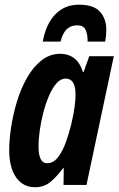

<svg xmlns="http://www.w3.org/2000/svg" viewBox="-20 -783 502 813"><path d="M128.9 9.8Q77.1 9.8 48.1 -32Q19 -73.7 19 -147.9Q19 -191.9 27.3 -245.8Q35.6 -299.8 52.2 -354.2Q68.8 -408.7 94.7 -454.1Q120.6 -499.5 155.8 -527.3Q190.9 -555.2 235.8 -555.2Q269 -555.2 293.7 -536.9Q318.4 -518.6 331.1 -478H334L357.9 -544.9H461.9L346.2 0H249L250 -70.8H247.1Q220.7 -35.2 193.6 -12.7Q166.5 9.8 128.9 9.8ZM179.2 -91.8Q206.1 -91.8 225.6 -117.2Q245.1 -142.6 258.5 -179.9Q272 -217.3 280.8 -252.9Q292 -300.3 295.9 -330.1Q299.8 -359.9 299.8 -383.8Q299.8 -450.2 257.8 -450.2Q236.8 -450.2 219 -429.9Q201.2 -409.7 187.3 -377Q173.3 -344.2 163.3 -305.7Q153.3 -267.1 148.2 -229.7Q143.1 -192.4 143.1 -164.1Q143.1 -91.8 179.2 -91.8ZM161.1 -606.9Q174.8 -682.1 214.6 -722.7Q254.4 -763.2 314 -763.2Q376.5 -763.2 403.3 -733.4Q430.2 -703.6 430.2 -655.8Q430.2 -645 429 -632.3Q427.7 -619.6 425.3 -606.9H351.1Q351.1 -639.2 342 -657.5Q333 -675.8 307.1 -675.8Q280.8 -675.8 263.4 -660.2Q246.1 -644.5 236.3 -606.9Z"/></svg>

Font: Open Sans Condensed
Style: Bold Italic
Weight: 700
Width: 3
Italic angle: -12°
Designer: Monotype Design Team
Foundry: Monotype Imaging Inc.
Version: Version 3.003; ttfautohint (v1.8.4)